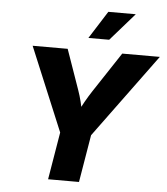

<svg xmlns="http://www.w3.org/2000/svg" viewBox="-62 -1006 924 1061"><g transform="rotate(5 400.5 -475.5)"><path d="M244.6 0 288.6 -263.2 95.2 -727.5H289.6L367.2 -506.3Q378.4 -474.6 386.2 -442.9Q394 -411.1 401.4 -370.1H370.1Q390.1 -411.6 408 -443.4Q425.8 -475.1 446.3 -506.3L592.3 -727.5H800.8L460 -263.2L416 0ZM398.4 -797.4 495.6 -950.7H647.9L513.7 -797.4Z"/></g></svg>

Font: Inter 17pt ExtraBold
Style: Italic
Weight: 800
Italic angle: -9.3988°
Version: Version 4.001;git-66647c0bb